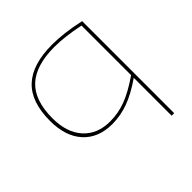

<svg xmlns="http://www.w3.org/2000/svg" viewBox="-194 -699 1068 1068"><g transform="rotate(-45 340.0 -165.0)"><path d="M580 -514V210H560V-88Q485 -36 422 -13Q359 10 294 10Q185 10 123 -58Q61 -126 61 -248Q61 -397 137.5 -468.5Q214 -540 369 -540Q414 -540 465 -534Q516 -528 580 -514ZM560 -499Q503 -511 455.5 -516.5Q408 -522 370 -522Q224 -522 152.5 -456Q81 -390 81 -248Q81 -136 138.5 -72.5Q196 -9 296 -9Q361 -9 421.5 -32Q482 -55 560 -109Z"/></g></svg>

Font: Georama Extended Thin
Style: Regular
Weight: 100
Width: 7
Designer: Jean-Baptiste Levee
Foundry: Production Type
Version: Version 1.000